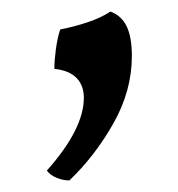

<svg xmlns="http://www.w3.org/2000/svg" viewBox="-20 -127 308 332"><path d="M171 -107Q190 -100 199 -81.5Q208 -63 208 -30Q208 30 176 86.5Q144 143 100 185Q89 185 78 180.5Q67 176 61 168Q125 96 125 42Q125 21 112.5 8Q100 -5 74 -8Q74 -22 76.5 -41Q79 -60 84 -76Q109 -81 131.5 -88.5Q154 -96 171 -107Z"/></svg>

Font: Vollkorn Medium
Style: Regular
Weight: 500
Designer: Friedrich Althausen
Foundry: Friedrich Althausen
Version: Version 5.000